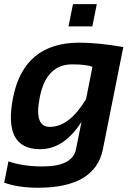

<svg xmlns="http://www.w3.org/2000/svg" viewBox="-46 -718 645 924"><path d="M398.9 -396.5Q369.6 -408.2 301.3 -408.2Q176.8 -408.2 145.5 -250.5Q116.7 -107.4 193.4 -107.4Q288.1 -107.4 368.2 -241.2ZM449.2 0Q412.1 185.5 137.2 185.5Q42.5 185.5 -25.9 161.1L-5.4 58.6Q64.5 83 158.7 83Q303.2 83 319.8 0L346.2 -131.8Q262.2 0 147 0Q-32.7 0 17.1 -249.5Q69.8 -512.7 335.9 -512.7Q425.3 -512.7 547.4 -491.7ZM419.9 -698.2 398.4 -590.8H283.7L305.2 -698.2Z"/></svg>

Font: Sansation
Style: Bold Italic
Weight: 700
Designer: Bernd Montag
Version: Version 1.301